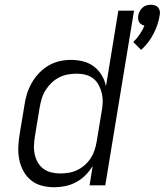

<svg xmlns="http://www.w3.org/2000/svg" viewBox="-20 -780 693 808"><path d="M574 -570 541 -603Q556 -618 568 -635.5Q580 -653 588 -672Q581 -674 575 -677.5Q569 -681 565.5 -687Q562 -693 561.5 -700.5Q561 -708 562 -716Q564 -725 568.5 -733.5Q573 -742 580.5 -748.5Q588 -755 597 -757.5Q606 -760 615 -760Q624 -760 632 -757.5Q640 -755 645.5 -748.5Q651 -742 652.5 -733.5Q654 -725 652 -716Q646 -676 626 -637.5Q606 -599 574 -570ZM209 8Q182 8 156.5 1.5Q131 -5 111 -21Q91 -37 78.5 -60Q66 -83 61 -108.5Q56 -134 57 -161.5Q58 -189 63 -217L83 -338Q86 -361 93.5 -385Q101 -409 113.5 -431Q126 -453 144 -472Q162 -491 184 -504Q206 -517 230.5 -522.5Q255 -528 278 -528Q305 -528 330.5 -521.5Q356 -515 375.5 -500Q395 -485 408 -463.5Q421 -442 426 -417L478 -735H544L423 0H357L370 -82Q358 -61 340 -43Q322 -25 300.5 -13.5Q279 -2 255.5 3Q232 8 209 8ZM233 -50Q251 -50 269.5 -53Q288 -56 305.5 -64.5Q323 -73 337.5 -86Q352 -99 362.5 -115.5Q373 -132 378.5 -149.5Q384 -167 387 -185L407 -306Q411 -326 412 -346Q413 -366 409 -384.5Q405 -403 396.5 -420Q388 -437 374 -448.5Q360 -460 341.5 -465Q323 -470 303 -470Q284 -470 265 -466.5Q246 -463 228.5 -454Q211 -445 196.5 -431Q182 -417 171.5 -400Q161 -383 155.5 -364.5Q150 -346 147 -328L127 -207Q124 -188 123 -168.5Q122 -149 126 -130.5Q130 -112 139 -96.5Q148 -81 162.5 -70Q177 -59 195.5 -54.5Q214 -50 233 -50Z"/></svg>

Font: Iosevka Aile Light Oblique
Style: Regular
Weight: 300
Italic angle: -9°
Designer: Belleve Invis
Foundry: Belleve Invis
Version: Version 31.1.0; ttfautohint (v1.8.4)